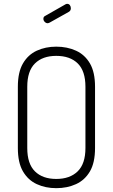

<svg xmlns="http://www.w3.org/2000/svg" viewBox="-20 -974 588 1000"><path d="M273 6Q217 6 171.5 -15Q126 -36 99.5 -81.5Q73 -127 73 -203V-522Q73 -598 99.5 -643.5Q126 -689 171.5 -710Q217 -731 273 -731Q330 -731 376 -710Q422 -689 448.5 -643.5Q475 -598 475 -522V-203Q475 -127 448.5 -81.5Q422 -36 376 -15Q330 6 273 6ZM273 -42Q344 -42 384.5 -81.5Q425 -121 425 -203V-522Q425 -604 385 -643.5Q345 -683 273 -683Q202 -683 162 -643.5Q122 -604 122 -522V-203Q122 -121 162 -81.5Q202 -42 273 -42ZM228 -853Q220 -853 213 -860Q206 -867 206 -876Q206 -887 215 -891L322 -952Q326 -954 330 -954Q339 -954 344 -947Q349 -940 349 -931Q349 -918 338 -912L238 -856Q236 -855 233 -854Q230 -853 228 -853Z"/></svg>

Font: Dosis Light
Style: Regular
Weight: 300
Designer: EdgarTolentino, PabloImpallari, IginoMarini
Foundry: EdgarTolentino, PabloImpallari, IginoMarini
Version: Version 3.001; ttfautohint (v1.8.2)